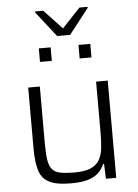

<svg xmlns="http://www.w3.org/2000/svg" viewBox="-60 -949 721 1003"><g transform="rotate(-5 300.5 -447.5)"><path d="M272 8Q194 8 156 -12.5Q118 -33 105 -76.5Q92 -120 92 -190V-510H153V-209Q153 -155 158.5 -123Q164 -91 178.5 -74.5Q193 -58 221 -52.5Q249 -47 294 -47Q350 -47 381.5 -61.5Q413 -76 427 -102.5Q441 -129 444.5 -165.5Q448 -202 448 -246V-510H509V0H455L452 -78H447Q437 -54 418 -34.5Q399 -15 364 -3.5Q329 8 272 8ZM165 -638V-709H227V-638ZM373 -638V-709H435V-638ZM266 -765 162 -898V-903H205L300 -802L395 -903H438V-898L334 -765Z"/></g></svg>

Font: Saira Light
Style: Regular
Weight: 300
Designer: Hector Gatti with collaboration of the Omnibus-Type team
Foundry: Omnibus-Type
Version: Version 1.100; ttfautohint (v1.8.3)